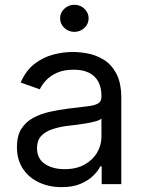

<svg xmlns="http://www.w3.org/2000/svg" viewBox="-20 -770 604 803"><path d="M237.3 12.7Q185.5 12.7 143.1 -7.1Q100.6 -26.9 75.7 -64.5Q50.8 -102.1 50.8 -155.3Q50.8 -202.1 69.3 -231.2Q87.9 -260.3 118.9 -277.1Q149.9 -293.9 187.3 -302.2Q224.6 -310.5 262.7 -315.4Q312.5 -321.8 343.8 -325.2Q375 -328.6 389.6 -336.9Q404.3 -345.2 404.3 -365.2V-368.2Q404.3 -403.3 391.4 -428Q378.4 -452.6 352.5 -465.6Q326.7 -478.5 288.1 -478.5Q248 -478.5 220 -466.3Q191.9 -454.1 173.8 -435.3Q155.8 -416.5 146.5 -396.5L66.4 -424.8Q87.9 -474.6 123.8 -502.4Q159.7 -530.3 201.9 -541.5Q244.1 -552.7 285.2 -552.7Q311.5 -552.7 345.7 -546.6Q379.9 -540.5 412.4 -521.2Q444.8 -502 466.1 -463.1Q487.3 -424.3 487.3 -359.4V0H405.3V-74.2H399.4Q391.1 -56.6 371.1 -36.4Q351.1 -16.1 318.1 -1.7Q285.2 12.7 237.3 12.7ZM250 -62.5Q299.8 -62.5 334.2 -82Q368.7 -101.6 386.5 -132.6Q404.3 -163.6 404.3 -197.3V-274.4Q398.9 -268.1 380.9 -262.9Q362.8 -257.8 339.4 -253.9Q315.9 -250 293.9 -247.3Q272 -244.6 258.8 -243.2Q226.1 -238.8 197.8 -229.2Q169.4 -219.7 152.1 -201.2Q134.8 -182.6 134.8 -150.4Q134.8 -106.9 167.2 -84.7Q199.7 -62.5 250 -62.5ZM291 -636.7Q266.6 -636.7 249 -653.3Q231.4 -669.9 231.4 -693.4Q231.4 -716.8 249 -733.4Q266.6 -750 291 -750Q315.4 -750 333 -733.4Q350.6 -716.8 350.6 -693.4Q350.6 -669.9 333 -653.3Q315.4 -636.7 291 -636.7Z"/></svg>

Font: Inter
Style: Regular
Weight: 400
Designer: Rasmus Andersson
Foundry: rsms
Version: Version 4.000;git-8c9346024